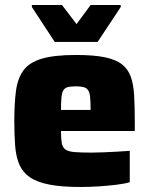

<svg xmlns="http://www.w3.org/2000/svg" viewBox="-20 -737 598 765"><path d="M301 8Q226 8 177 -1.5Q128 -11 99.5 -30.5Q71 -50 57.5 -80.5Q44 -111 40.5 -154.5Q37 -198 37 -254Q37 -324 43.5 -374Q50 -424 73 -456Q96 -488 146 -503Q196 -518 283 -518Q353 -518 397 -509Q441 -500 465.5 -481Q490 -462 501 -431.5Q512 -401 514.5 -356.5Q517 -312 517 -254V-215H223Q223 -185 226 -167.5Q229 -150 240.5 -141.5Q252 -133 277.5 -131Q303 -129 346 -129Q365 -129 389.5 -130Q414 -131 442.5 -132.5Q471 -134 497 -136V-11Q477 -5 444.5 -1Q412 3 375 5.5Q338 8 301 8ZM341 -283V-299Q341 -332 339 -351Q337 -370 330.5 -378.5Q324 -387 312.5 -390Q301 -393 282 -393Q262 -393 250.5 -390Q239 -387 233 -378Q227 -369 225 -350Q223 -331 223 -299H358ZM198 -570 107 -709V-717H227L285 -641L341 -717H461V-709L369 -570Z"/></svg>

Font: Saira Thin ExtraBold
Style: Regular
Weight: 800
Version: Version 1.101